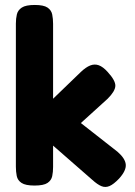

<svg xmlns="http://www.w3.org/2000/svg" viewBox="-20 -739 544 774"><path d="M454 -127Q485 -100 487 -75.5Q489 -51 460 -19Q438 4 421.5 11Q405 18 389 11.5Q373 5 352 -14L194 -152V-66Q194 -46 190.5 -29Q187 -12 171.5 -1.5Q156 9 119 9Q83 9 67 -1.5Q51 -12 47.5 -29.5Q44 -47 44 -67V-644Q44 -664 48 -681Q52 -698 68 -708.5Q84 -719 120 -719Q156 -719 171.5 -708.5Q187 -698 190.5 -680.5Q194 -663 194 -643V-341L306 -449Q326 -468 343.5 -475Q361 -482 378 -476Q395 -470 414 -449Q446 -414 445 -392.5Q444 -371 414 -341L306 -243Z"/></svg>

Font: Fredoka SemiBold
Style: Regular
Weight: 600
Designer: Ben Nathan
Foundry: Milena B. Brandão, Ben Nathan
Version: Version 2.001